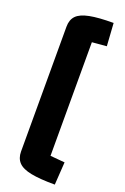

<svg xmlns="http://www.w3.org/2000/svg" viewBox="-174 -828 673 1032"><g transform="rotate(20 162.5 -312.5)"><path d="M54.8 -669.8Q54.8 -709.1 76.9 -732Q99 -754.8 149.8 -764.8Q200.6 -774.8 286.1 -774.8L294.6 -644.6L211.6 -637.4V12.4L294.6 19.6L286.1 149.8Q200.6 149.8 149.8 139.8Q99 129.8 76.9 106.5Q54.8 83.1 54.8 44.8Z"/></g></svg>

Font: Changa
Style: Regular
Weight: 400
Designer: Eduardo Rodriguez Tunni
Foundry: Eduardo Rodriguez Tunni
Version: Version 3.003